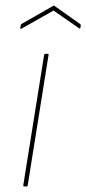

<svg xmlns="http://www.w3.org/2000/svg" viewBox="-20 -672 311 692"><path d="M68 0Q63 0 64 -5L139 -474Q140 -478 144 -478H151Q153 -478 154.5 -477.5Q156 -477 155 -474L80 -5Q79 -1 78 -0.5Q77 0 75 0ZM58 -569Q56 -568 54 -568Q52 -568 53 -571L55 -581Q56 -584 56.5 -585Q57 -586 60 -587L172 -651Q174 -653 176 -651L268 -586Q272 -583 271 -579L270 -573Q269 -569 268 -569Q267 -569 265 -570L173 -634Z"/></svg>

Font: Sofia Sans Hairline
Style: Italic
Weight: 1
Italic angle: -9°
Designer: Botio Nikoltchev, Ani Petrova
Foundry: lettersoup
Version: Version 4.102